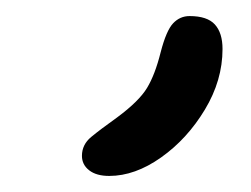

<svg xmlns="http://www.w3.org/2000/svg" viewBox="-20 -786 312 239"><path d="M116 -567Q100 -567 91 -574Q82 -581 82 -592Q82 -606 93.5 -615.5Q105 -625 126 -640Q153 -660 163 -676.5Q173 -693 180 -721Q187 -748 195.5 -757Q204 -766 216 -766Q238 -766 247.5 -755.5Q257 -745 257 -725Q257 -686 235 -649.5Q213 -613 180.5 -590Q148 -567 116 -567Z"/></svg>

Font: Shantell Sans Light Light
Style: Regular
Weight: 300
Version: Version 1.008;[ac192a2d6]